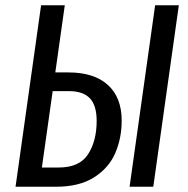

<svg xmlns="http://www.w3.org/2000/svg" viewBox="-20 -709 715 729"><path d="M442 -251Q442 -184 417.5 -127.5Q393 -71 337 -35.5Q281 0 193 0H39L136 -689H226L190 -434H240Q337 -434 389.5 -386.5Q442 -339 442 -251ZM659 -689 562 0H472L569 -689ZM347 -250Q347 -309 321 -336Q295 -363 242 -363H180L139 -73H203Q282 -73 314.5 -123.5Q347 -174 347 -250Z"/></svg>

Font: Fira Sans Compressed
Style: Italic
Weight: 400
Width: 1
Italic angle: -8°
Designer: bBox Type GmbH & Carrois Corporate GbR & Edenspiekermann AG
Foundry: bBox Type GmbH & Carrois Corporate GbR & Edenspiekermann AG
Version: Version 4.301